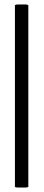

<svg xmlns="http://www.w3.org/2000/svg" viewBox="-20 -800 198 867"><path d="M107.9 42.5Q107.9 44.9 103.8 45.9Q99.6 46.9 93.3 46.9H61.5Q55.7 46.9 51.5 45.9Q47.4 44.9 47.4 42.5V-774.9Q47.4 -777.3 51.5 -778.6Q55.7 -779.8 61.5 -779.8H93.3Q99.6 -779.8 103.8 -778.6Q107.9 -777.3 107.9 -774.9Z"/></svg>

Font: UnifrakturMaguntia sl
Style: Regular
Weight: 400
Designer: j. 'mach' wust, based on a font by Peter Wiegel, original typeface by Carl Albert Fahrenwaldt 1901
Version: Version 2010-11-24